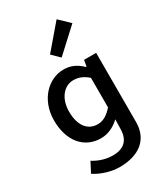

<svg xmlns="http://www.w3.org/2000/svg" viewBox="-241 -900 1050 1210"><g transform="rotate(-30 284.0 -295.0)"><path d="M233 -626 287 -573 454 -727 380 -798ZM81 154C135 189 202 208 260 208C406 208 490 136 490 13V-490H402L394 -445H390C351 -483 311 -502 258 -502C150 -502 47 -405 47 -253C47 -104 127 -8 249 -8C302 -8 350 -33 385 -67L383 13C379 79 343 123 260 123C216 123 166 111 119 81ZM383 -155C347 -114 314 -95 275 -95C200 -95 157 -156 157 -254C157 -350 211 -413 278 -413C313 -413 347 -402 383 -370Z"/></g></svg>

Font: Cambridge Sans Medium
Style: Regular
Weight: 500
Version: Version 2.020;PS 002.020;hotconv 1.0.88;makeotf.lib2.5.64775